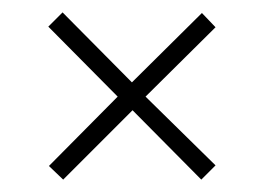

<svg xmlns="http://www.w3.org/2000/svg" viewBox="-20 -408 425 310"><path d="M82 -118 59 -140 170 -252 58 -365 81 -388 193 -275 306 -387 328 -364 215 -252 328 -141 305 -118 194 -230Z"/></svg>

Font: Saira UltraCondensed Thin
Style: Regular
Weight: 250
Width: 1
Designer: Hector Gatti with collaboration of the Omnibus-Type team
Foundry: Omnibus-Type
Version: Version 1.101